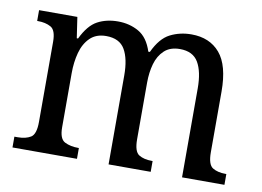

<svg xmlns="http://www.w3.org/2000/svg" viewBox="-64 -641 1003 736"><g transform="rotate(10 437.5 -273.0)"><path d="M25 0V-42H38Q69 -42 88.5 -54Q108 -66 108 -114V-426Q108 -471 87.5 -482.5Q67 -494 37 -494H34V-536H183L195 -455H200Q226 -509 260.5 -527.5Q295 -546 340 -546Q385 -546 421 -525.5Q457 -505 474 -452H480Q506 -508 543.5 -527Q581 -546 626 -546Q697 -546 737 -499Q777 -452 777 -350V-114Q777 -66 796.5 -54Q816 -42 847 -42H850V0H685V-346Q685 -411 664 -447Q643 -483 592 -483Q554 -483 531.5 -462Q509 -441 499.5 -407.5Q490 -374 490 -334V-114Q490 -66 509.5 -54Q529 -42 560 -42H563V0H399V-346Q399 -411 378 -447Q357 -483 305 -483Q266 -483 242.5 -460Q219 -437 209 -400Q199 -363 199 -320V-109Q199 -64 221 -53Q243 -42 274 -42H276V0Z"/></g></svg>

Font: Noto Serif Myanmar SemCond
Style: Regular
Weight: 400
Width: 4
Designer: Ben Mitchell and the Monotype Design Team
Foundry: Monotype Imaging Inc.
Version: Version 2.106; ttfautohint (v1.8.4.7-5d5b)